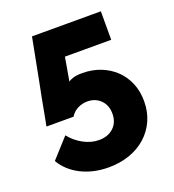

<svg xmlns="http://www.w3.org/2000/svg" viewBox="-131 -813 838 925"><g transform="rotate(-20 287.5 -351.0)"><path d="M35.2 -108.9 125 -208Q152.8 -172.9 191.9 -151.9Q231 -130.9 271 -130.9Q316.9 -130.9 345.5 -157.5Q374 -184.1 374 -229Q374 -272 347.4 -298.6Q320.8 -325.2 279.8 -325.2Q252.9 -325.2 229.5 -313Q206.1 -300.8 192.9 -278.8H54.2Q54.2 -279.8 58.1 -299.3Q62 -318.8 67.6 -349.9Q73.2 -380.9 80.6 -419.4Q87.9 -458 96.2 -498Q114.3 -592.3 137.2 -710.9H490.2V-564.9H252.9L231.9 -443.8Q238.8 -450.7 256.6 -456.3Q274.4 -461.9 303.2 -461.9Q354 -461.9 397 -445.1Q439.9 -428.2 471.4 -398.2Q502.9 -368.2 520.5 -326.2Q538.1 -284.2 538.1 -232.9Q538.1 -178.7 518.1 -134.3Q498 -89.8 462.4 -57.9Q426.8 -25.9 377.4 -8.5Q328.1 8.8 270 8.8Q191.9 8.8 129.9 -22.2Q67.9 -53.2 35.2 -108.9Z"/></g></svg>

Font: Raleway ExtraBold
Style: Regular
Weight: 800
Designer: Matt McInerney, Pablo Impallari, Rodrigo Fuenzalida
Foundry: Matt McInerney, Pablo Impallari, Rodrigo Fuenzalida
Version: Version 3.000g; ttfautohint (v1.5) -l 8 -r 28 -G 28 -x 14 -D